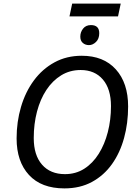

<svg xmlns="http://www.w3.org/2000/svg" viewBox="-20 -1034 761 1064"><path d="M337 10Q209 10 140.5 -64.5Q72 -139 72 -267Q72 -359 96.5 -442Q121 -525 168 -588.5Q215 -652 282 -688.5Q349 -725 433 -725Q554 -725 622 -649.5Q690 -574 690 -444Q690 -351 667.5 -269Q645 -187 600.5 -124.5Q556 -62 490 -26Q424 10 337 10ZM340 -69Q400 -69 447 -99Q494 -129 527 -181.5Q560 -234 577.5 -302Q595 -370 595 -446Q595 -541 550 -593.5Q505 -646 427 -646Q367 -646 319 -616.5Q271 -587 237 -535.5Q203 -484 185 -415.5Q167 -347 167 -269Q167 -174 213 -121.5Q259 -69 340 -69ZM365 -943 380 -1014H649L634 -943ZM473 -784Q453 -784 439 -796Q425 -808 425 -831Q425 -856 440.5 -875.5Q456 -895 484 -895Q530 -895 530 -850Q530 -819 512 -801.5Q494 -784 473 -784Z"/></svg>

Font: BC Sans
Style: Italic
Weight: 400
Italic angle: -12°
Designer: Monotype Design Team
Designer: Province of B.C.
Foundry: Monotype Imaging Inc.
Version: Version 2.000;GOOG;noto-source:20170915:90ef993387c0